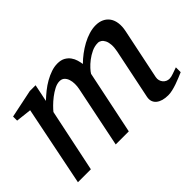

<svg xmlns="http://www.w3.org/2000/svg" viewBox="-94 -723 963 963"><g transform="rotate(-45 388.0 -241.0)"><path d="M772.9 -25.9Q760.3 -20.5 744.4 -13.9Q728.5 -7.3 711.7 -1.5Q694.8 4.4 678.2 8.3Q661.6 12.2 647 12.2Q626.5 12.2 610.1 7.6Q593.8 2.9 582.8 -5.9Q571.8 -14.6 567.1 -27.8Q562.5 -41 565.9 -58.1L621.1 -325.2Q626 -350.1 624.5 -368.7Q623 -387.2 616.9 -399.4Q610.8 -411.6 601.8 -417.7Q592.8 -423.8 583 -423.8Q560.1 -423.8 538.3 -413.6Q516.6 -403.3 498.5 -389.4Q480.5 -375.5 467.3 -361.1Q454.1 -346.7 449.2 -337.9L378.9 0H286.1L353 -326.2Q356.4 -342.3 356.2 -359.6Q356 -377 351.3 -391.1Q346.7 -405.3 336.9 -414.6Q327.1 -423.8 311 -423.8Q293.5 -423.8 273.7 -413.6Q253.9 -403.3 235.6 -389.2Q217.3 -375 202.4 -360.1Q187.5 -345.2 180.2 -335.9L109.9 0H18.1L104 -424.8L21 -434.1V-462.9L170.9 -494.1H211.9L192.9 -401.9Q211.4 -419.4 232.4 -436.3Q253.4 -453.1 275.9 -465.8Q298.3 -478.5 321.3 -486.3Q344.2 -494.1 366.2 -494.1Q391.1 -494.1 407.5 -484.9Q423.8 -475.6 433.8 -461.7Q443.8 -447.8 448.5 -431.6Q453.1 -415.5 455.1 -401.9Q473.1 -419.9 495.1 -436.5Q517.1 -453.1 541 -466.1Q564.9 -479 589.6 -486.6Q614.3 -494.1 637.2 -494.1Q662.1 -494.1 680.9 -485.1Q699.7 -476.1 711.2 -459.5Q722.7 -442.9 725.8 -419.4Q729 -396 723.1 -367.2L667 -97.2Q664.6 -85 667.5 -75Q670.4 -64.9 676.5 -57.6Q682.6 -50.3 691.4 -46.1Q700.2 -42 710 -42Q722.2 -42 738.3 -47.9Q754.4 -53.7 772.9 -60.1Z"/></g></svg>

Font: Charis SIL Viet
Style: Italic
Weight: 400
Italic angle: -11°
Foundry: SIL International
Version: Version 5.000